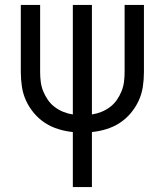

<svg xmlns="http://www.w3.org/2000/svg" viewBox="-20 -755 665 775"><path d="M274 0V-222Q244 -225 215 -234Q186 -243 161.5 -259Q137 -275 117.5 -298Q98 -321 85.5 -348Q73 -375 68.5 -404.5Q64 -434 64 -464V-735H142V-464Q142 -444 144.5 -424.5Q147 -405 154.5 -386.5Q162 -368 173.5 -351.5Q185 -335 201 -323Q217 -311 235.5 -303.5Q254 -296 274 -293V-735H351V-293Q371 -296 389.5 -303.5Q408 -311 424 -323Q440 -335 451.5 -351.5Q463 -368 470.5 -386.5Q478 -405 480.5 -424.5Q483 -444 483 -464V-735H561V-464Q561 -434 556.5 -404.5Q552 -375 539.5 -348Q527 -321 507.5 -298Q488 -275 463.5 -259Q439 -243 410 -234Q381 -225 351 -222V0Z"/></svg>

Font: Zed Sans
Style: Regular
Weight: 400
Designer: Belleve Invis
Foundry: Belleve Invis
Version: Version 1.0.0; ttfautohint (v1.8.4)